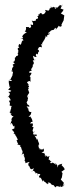

<svg xmlns="http://www.w3.org/2000/svg" viewBox="-20 -728 331 875"><path d="M261 121 276 114 268 115 271 105 257 90 262 81 265 61 260 55 275 44 272 37 262 26 263 22C254 34 255 34 264 18C243 24 248 21 240 36C242 19 241 25 241 25C240 25 240 17 228 19C239 13 236 23 236 23C217 12 220 7 215 23C224 6 227 18 208 15C214 8 206 9 216 11C207 5 206 -3 201 0C206 -11 199 -7 207 -16C199 -15 188 -10 183 -19C196 -21 197 -11 189 -14C182 -30 188 -15 181 -32C177 -29 180 -28 169 -35C184 -35 181 -43 178 -52C175 -43 168 -48 156 -49C159 -51 172 -52 158 -53C150 -70 163 -74 160 -72C162 -70 158 -71 158 -71C158 -80 149 -87 153 -97C145 -85 152 -91 137 -110C139 -112 149 -100 147 -115C136 -116 131 -110 131 -123C138 -133 139 -126 135 -125C124 -130 130 -137 133 -148C120 -152 129 -156 129 -152C131 -170 131 -165 117 -165C131 -183 111 -171 128 -172C128 -188 118 -196 115 -200C122 -195 123 -195 110 -196C123 -207 120 -206 123 -218C107 -214 110 -234 108 -236C107 -228 105 -242 101 -245C118 -237 118 -246 104 -253C104 -263 99 -257 102 -263C112 -278 102 -270 108 -280C104 -291 113 -291 106 -283C100 -291 111 -299 115 -309C111 -300 115 -305 108 -320C108 -325 116 -326 108 -328C112 -334 118 -336 103 -337C116 -336 111 -343 103 -352C104 -356 118 -364 120 -353C116 -373 124 -379 111 -381C111 -381 109 -389 113 -377C126 -393 127 -401 114 -395C114 -409 114 -400 125 -407C119 -417 121 -408 129 -424C129 -434 130 -434 131 -436C133 -427 136 -446 132 -447C127 -456 129 -450 142 -456C138 -449 133 -458 130 -474C149 -461 152 -475 147 -468C136 -482 153 -487 148 -480C158 -482 148 -488 159 -494C153 -494 163 -502 150 -501C155 -499 152 -521 171 -512C169 -522 170 -528 160 -525C163 -520 163 -530 174 -525C166 -530 183 -542 180 -547C179 -551 173 -553 182 -544C180 -547 188 -554 189 -566C194 -553 194 -566 197 -555C188 -576 206 -564 208 -578C193 -564 210 -575 198 -577C213 -587 216 -587 202 -579C215 -591 210 -589 224 -592H227C224 -598 232 -588 225 -594C231 -599 237 -608 234 -593C246 -605 245 -594 235 -600C240 -598 249 -607 245 -611C252 -607 257 -604 260 -609C260 -609 265 -614 259 -613L265 -626L270 -635L273 -658L257 -667L264 -674L270 -684L256 -689L262 -702L267 -708C252 -697 257 -695 258 -705C248 -706 254 -690 250 -707C250 -694 232 -690 232 -688C227 -688 232 -702 241 -692C225 -695 222 -695 224 -698C214 -691 223 -692 207 -701C215 -697 219 -685 211 -695C212 -687 204 -692 206 -687C203 -678 202 -678 187 -683C184 -675 193 -678 182 -675C186 -677 190 -678 190 -678C183 -664 181 -662 168 -663C173 -660 172 -670 164 -668C157 -665 160 -655 158 -664C150 -655 156 -664 156 -657C150 -653 146 -649 153 -651C155 -638 148 -646 143 -639C149 -632 132 -633 127 -631C125 -641 136 -625 124 -634C132 -624 133 -615 128 -614C116 -620 126 -609 115 -619C126 -608 123 -601 111 -600C117 -606 114 -604 98 -605C101 -600 97 -583 92 -586C102 -577 107 -586 100 -580C92 -575 98 -564 99 -579C80 -569 80 -557 83 -559C91 -550 76 -555 74 -552C90 -554 87 -536 83 -544C72 -529 84 -529 77 -531C71 -520 78 -522 68 -528C67 -526 59 -516 70 -508C65 -512 55 -510 65 -495C56 -489 66 -487 66 -487C58 -489 60 -475 63 -483C62 -466 56 -480 52 -468C40 -459 54 -466 46 -452C52 -454 43 -445 37 -445C41 -450 46 -432 50 -442C48 -434 30 -437 42 -427C35 -417 31 -412 39 -403C39 -408 25 -407 35 -402C43 -405 37 -386 36 -389C40 -390 35 -379 31 -373C26 -364 31 -368 22 -364C38 -367 38 -354 20 -361C19 -345 24 -338 23 -332C29 -332 32 -338 17 -318C24 -320 35 -311 32 -316C30 -309 24 -310 18 -309C28 -302 27 -298 15 -284C15 -293 26 -280 28 -274C28 -274 27 -262 21 -272C19 -264 31 -261 22 -246C28 -254 27 -237 35 -247C25 -231 36 -239 27 -225C31 -221 28 -222 23 -217C30 -212 39 -206 26 -210C37 -202 30 -198 42 -199C26 -183 34 -180 37 -174C35 -186 31 -177 27 -159C34 -174 34 -167 41 -151C46 -161 47 -151 45 -141C51 -145 34 -139 34 -136C47 -128 42 -121 51 -115C39 -118 40 -124 47 -120C53 -99 60 -109 53 -108C60 -93 65 -91 55 -88C62 -78 54 -86 64 -70C53 -73 58 -67 72 -67C76 -58 65 -67 70 -65C67 -63 81 -54 76 -56C83 -35 83 -32 81 -43C86 -42 81 -23 77 -20C89 -35 88 -25 90 -21C87 -22 96 -21 87 -19C90 -17 98 -2 90 7C91 -1 100 13 94 16C110 12 111 8 116 12C109 11 105 27 115 31C120 21 126 26 114 26C116 45 124 47 133 38C134 38 133 48 124 56C125 48 140 47 140 62C146 50 146 58 141 63C151 57 152 63 154 74C145 60 161 65 164 66C153 83 157 79 167 83C157 83 158 87 172 80C160 80 172 90 175 100C179 85 172 96 188 103C188 93 176 100 187 102C182 96 187 105 198 112C197 97 207 102 202 106C201 114 197 102 199 104C208 104 215 108 210 109C217 116 229 120 228 110C219 114 233 126 233 127C229 126 243 120 241 111C233 129 235 114 254 125C254 117 247 130 257 112C254 117 249 127 270 123Z"/></svg>

Font: Charger Distortion
Style: 1
Weight: 400
Designer: Jasper
Foundry: Cannot Into Space Fonts
Version: Version 0.98